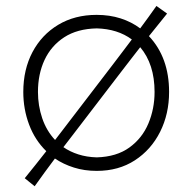

<svg xmlns="http://www.w3.org/2000/svg" viewBox="-20 -570 653 652"><path d="M97.7 62.5 64 35.2Q83.5 11.2 101.6 -11.5Q119.6 -34.2 137.2 -56.6Q98.6 -94.2 78.9 -146.7Q59.1 -199.2 59.1 -257.8Q59.1 -334 90.3 -393.1Q121.6 -452.1 177.7 -485.8Q233.9 -519.5 308.1 -519.5Q352.1 -519.5 389.4 -507.6Q426.8 -495.6 456.1 -473.6Q470.2 -492.7 483.9 -511.5Q497.6 -530.3 511.2 -549.8L547.4 -523.9Q516.6 -486.3 485.8 -447.3Q554.2 -374.5 554.2 -257.8Q554.2 -183.1 523.7 -122.3Q493.2 -61.5 438 -25.6Q382.8 10.3 308.6 10.3Q266.6 10.3 231 -1Q195.3 -12.2 166.5 -31.7Q149.4 -8.8 132.3 14.4Q115.2 37.6 97.7 62.5ZM108.9 -257.8Q108.9 -211.4 123.3 -168.7Q137.7 -126 167 -94.7Q178.7 -109.9 190.7 -125.5Q202.6 -141.1 215.3 -157.7L363.8 -351.6Q380.9 -374 396.7 -395Q412.6 -416 427.7 -436Q379.4 -471.7 308.6 -473.6Q242.2 -472.2 198 -443.4Q153.8 -414.6 131.3 -366.5Q108.9 -318.4 108.9 -257.8ZM308.6 -35.6Q376 -37.6 419.4 -69.1Q462.9 -100.6 483.9 -150.6Q504.9 -200.7 504.9 -257.8Q504.9 -352.1 456.1 -409.7Q440.4 -389.6 424.8 -369.4Q409.2 -349.1 392.6 -327.6L244.1 -133.8Q231.4 -117.2 219.2 -101.3Q207 -85.4 195.3 -70.3Q217.8 -54.7 246.1 -45.7Q274.4 -36.6 308.6 -35.6Z"/></svg>

Font: Pinar-DS3-FD Light
Style: Regular
Weight: 300
Designer: Amin Abedi
Version: Version 3.000